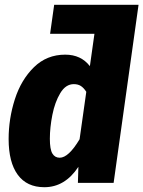

<svg xmlns="http://www.w3.org/2000/svg" viewBox="-20 -763 598 801"><path d="M454 0H305L307 -67Q251 18 165 18Q92 18 54 -34Q16 -86 16 -183Q16 -268 42 -349Q68 -430 121.5 -482.5Q175 -535 252 -535Q318 -535 355 -487L374 -622H189L206 -743H558ZM340 -380Q329 -397 317 -404.5Q305 -412 288 -412Q254 -412 231.5 -374.5Q209 -337 198.5 -284Q188 -231 188 -184Q188 -140 198.5 -122.5Q209 -105 229 -105Q266 -105 312 -182Z"/></svg>

Font: Fira Sans Condensed ExtraBold
Style: Italic
Weight: 800
Width: 3
Italic angle: -8°
Designer: bBox Type GmbH & Carrois Corporate GbR & Edenspiekermann AG
Foundry: bBox Type GmbH & Carrois Corporate GbR & Edenspiekermann AG
Version: Version 4.301